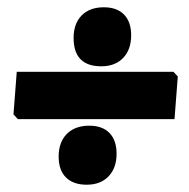

<svg xmlns="http://www.w3.org/2000/svg" viewBox="-20 -517 518 527"><path d="M265 -497Q301 -497 320.5 -477Q340 -457 340 -420Q340 -381 318 -358Q296 -335 258 -335Q182 -335 182 -413Q182 -452 204 -474.5Q226 -497 265 -497ZM456 -320 468 -307 459 -190H29L17 -203L26 -320ZM225 -172Q261 -172 280.5 -152Q300 -132 300 -95Q300 -56 278 -33Q256 -10 218 -10Q181 -10 161 -30Q141 -50 141 -87Q141 -127 163.5 -149.5Q186 -172 225 -172Z"/></svg>

Font: Alegreya Sans SC Black
Style: Italic
Weight: 900
Italic angle: -7°
Designer: Juan Pablo del Peral
Foundry: Huerta Tipografica
Version: Version 2.007